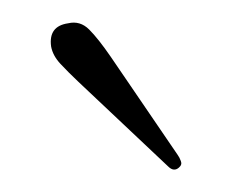

<svg xmlns="http://www.w3.org/2000/svg" viewBox="-20 -612 204 169"><path d="M77.5 -562 136.5 -475.5Q138 -473.5 139.2 -470.2Q140.5 -467 137.5 -464.5Q133 -460.5 128 -465.5L49 -540Q40 -548.5 33.2 -555.8Q26.5 -563 25 -571Q22.5 -589 40 -591.5Q50.5 -594 58.5 -586Q66.5 -578 77.5 -562Z"/></svg>

Font: Fraunces 144pt SuperSoft Thin
Style: Regular
Weight: 100
Version: Version 1.000;[0bf87f6ff]